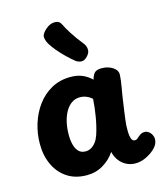

<svg xmlns="http://www.w3.org/2000/svg" viewBox="-127 -968 930 1074"><g transform="rotate(-15 338.0 -431.0)"><path d="M34.7 -234Q34.7 -294.6 52.7 -351.6Q70.7 -408.7 104.4 -453.8Q138.2 -499 186.6 -525.7Q235 -552.3 296.6 -552.3Q335.9 -552.3 365.2 -539.7Q394.6 -527.1 418.1 -504.1Q423.1 -526.1 434.9 -540.3Q446.8 -554.4 477.6 -554.4Q513.9 -554.4 541.1 -536.9Q568.3 -519.3 567.3 -492.4Q566.3 -465.3 558 -418.7Q549.7 -372 543.7 -327Q541.7 -313 538.4 -291Q535.2 -269 532.7 -247.5Q530.2 -226 528.7 -211Q527.9 -195.9 528.2 -173.2Q528.4 -150.6 534.2 -133.6Q540 -116.7 554 -116.7Q561.9 -116.7 567.8 -120.8Q573.7 -124.9 580.1 -131.6Q589.8 -139.4 597.3 -143.6Q604.9 -147.7 617.2 -147.7Q630.6 -147.7 642.5 -138.3Q654.4 -128.9 660.7 -112.8Q667 -96.7 661.3 -77.2Q656.7 -58.2 635.1 -38.2Q613.4 -18.1 583.9 -4.6Q554.4 9 524.6 9Q495.8 9 471.8 -3.4Q447.9 -15.8 431.6 -37.5Q415.2 -59.2 408.7 -88.1Q382.6 -48.8 340.3 -23.1Q298.1 2.6 245 2.6Q178.7 2.6 131.8 -28.3Q84.9 -59.2 59.8 -112.6Q34.7 -166 34.7 -234ZM203.9 -241.1Q203.9 -209.2 210.7 -183.7Q217.6 -158.1 232.4 -143.1Q247.2 -128.1 271.3 -128.1Q290.8 -128.1 306.1 -137.5Q321.4 -146.9 333.3 -163.4Q345.2 -180 352.3 -202Q360 -225.4 365.9 -250.4Q371.9 -275.3 376.1 -301.2Q380.3 -327.1 383.3 -352.3Q386.3 -377.4 387.6 -401.1Q373.7 -414.1 355.9 -421.5Q338.1 -428.9 317.7 -428.9Q291 -428.9 269.9 -414.3Q248.8 -399.7 234.1 -374Q219.4 -348.3 211.7 -314.3Q203.9 -280.2 203.9 -241.1ZM414.7 -638.4Q396.3 -618.7 378.1 -620.5Q359.9 -622.3 347.3 -632.2Q326.2 -648.9 301.6 -672.7Q276.9 -696.4 256.1 -721.5Q235.3 -746.6 224.6 -765Q212.2 -787.1 211.3 -805.7Q210.4 -824.3 237.7 -848.3Q263.3 -871 290.7 -870.8Q318.1 -870.7 328.1 -848.2Q336.8 -828.7 360.9 -790.6Q385.1 -752.4 417.8 -712.1Q429.6 -697.8 431.2 -677.4Q432.9 -657 414.7 -638.4Z"/></g></svg>

Font: Playpen Sans
Style: Regular
Weight: 400
Designer: Laura Meseguer, Veronika Burian, José Scaglione, Kostas Bartsokas, Vera Evstafieva, Tom Grace, Yorlmar Campos
Foundry: TypeTogether
Version: Version 2.000